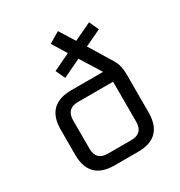

<svg xmlns="http://www.w3.org/2000/svg" viewBox="-176 -873 935 996"><g transform="rotate(-30 292.0 -375.0)"><path d="M72.1 -150.2V-299.8Q72.1 -450 222.3 -450H412.5L335.7 -573.1L227 -521.1L200.8 -576.9L302.9 -625.7L249.9 -711.7L315.3 -750.3L371.9 -659.2L478 -709L503.9 -652.5L405.6 -606L492 -464.4Q511.8 -430.9 511.8 -381.1V-150.2Q511.8 0 362.3 0H222.3Q72.1 0 72.1 -150.2ZM152.1 -140.2Q152.1 -70.1 222.2 -70.1H361.7Q431.8 -70.1 431.8 -140.2V-379.9H222.2Q152.1 -379.9 152.1 -309.8Z"/></g></svg>

Font: Oxanium ExtraLight
Style: Regular
Weight: 200
Designer: Severin Meyer
Version: Version 2.000